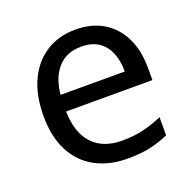

<svg xmlns="http://www.w3.org/2000/svg" viewBox="-104 -651 771 767"><g transform="rotate(-20 282.0 -268.0)"><path d="M292 -546Q361 -546 410.5 -516Q460 -486 486.5 -431.5Q513 -377 513 -304V-251H146Q148 -160 192.5 -112.5Q237 -65 317 -65Q368 -65 407.5 -74.5Q447 -84 489 -102V-25Q448 -7 408 1.5Q368 10 313 10Q237 10 178.5 -21Q120 -52 87.5 -113.5Q55 -175 55 -264Q55 -352 84.5 -415Q114 -478 167.5 -512Q221 -546 292 -546ZM291 -474Q228 -474 191.5 -433.5Q155 -393 148 -321H421Q421 -367 407 -401Q393 -435 364.5 -454.5Q336 -474 291 -474Z"/></g></svg>

Font: hexlsinhala05
Style: Book
Weight: 400
Designer: Jelle Bosma - Monotype Design Team
Foundry: Monotype Imaging Inc.
Version: Version 2.003